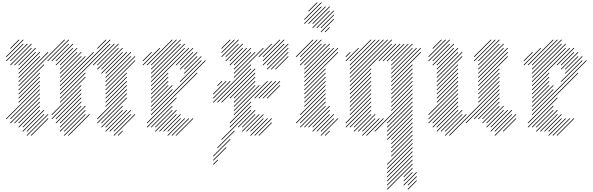

<svg xmlns="http://www.w3.org/2000/svg" viewBox="-20 -1131 5111 1656"><path d="M571.4 40 754.3 -142.9 750 -147.1 567.1 35.7ZM535.7 40 718.6 -142.9 714.3 -147.1 531.4 35.7ZM535.7 4.3 718.6 -178.6 714.3 -182.9 531.4 0ZM500 4.3 718.6 -214.3 714.3 -218.6 495.7 0ZM500 -31.4 682.9 -214.3 678.6 -218.6 495.7 -35.7ZM500 -67.1 682.9 -250 678.6 -254.3 495.7 -71.4ZM464.3 -67.1 682.9 -285.7 678.6 -290 460 -71.4ZM464.3 -102.9 682.9 -321.4 678.6 -325.7 460 -107.1ZM428.6 -102.9 682.9 -357.1 678.6 -361.4 424.3 -107.1ZM428.6 -138.6 682.9 -392.9 678.6 -397.1 424.3 -142.9ZM500 -245.7 718.6 -464.3 714.3 -468.6 495.7 -250ZM500 -281.4 718.6 -500 714.3 -504.3 495.7 -285.7ZM500 -317.1 932.9 -750 928.6 -754.3 495.7 -321.4ZM500 -352.9 932.9 -785.7 928.6 -790 495.7 -357.1ZM500 -388.6 790 -678.6 785.7 -682.9 495.7 -392.9ZM500 -424.3 718.6 -642.9 714.3 -647.1 495.7 -428.6ZM500 -460 682.9 -642.9 678.6 -647.1 495.7 -464.3ZM500 -495.7 682.9 -678.6 678.6 -682.9 495.7 -500ZM500 -531.4 647.1 -678.6 642.9 -682.9 495.7 -535.7ZM464.3 -567.1 611.4 -714.3 607.1 -718.6 460 -571.4ZM500 -567.1 647.1 -714.3 642.9 -718.6 495.7 -571.4ZM785.7 -567.1 968.6 -750 964.3 -754.3 781.4 -571.4ZM821.4 -567.1 1004.3 -750 1000 -754.3 817.1 -571.4ZM821.4 -531.4 1004.3 -714.3 1000 -718.6 817.1 -535.7ZM857.1 -531.4 1040 -714.3 1035.7 -718.6 852.9 -535.7ZM857.1 -495.7 1040 -678.6 1035.7 -682.9 852.9 -500ZM892.9 -495.7 1075.7 -678.6 1071.4 -682.9 888.6 -500ZM892.9 -460 1111.4 -678.6 1107.1 -682.9 888.6 -464.3ZM892.9 -424.3 1111.4 -642.9 1107.1 -647.1 888.6 -428.6ZM892.9 -388.6 1147.1 -642.9 1142.9 -647.1 888.6 -392.9ZM892.9 -352.9 1147.1 -607.1 1142.9 -611.4 888.6 -357.1ZM892.9 -317.1 1075.7 -500 1071.4 -504.3 888.6 -321.4ZM892.9 -281.4 1075.7 -464.3 1071.4 -468.6 888.6 -285.7ZM892.9 -245.7 1075.7 -428.6 1071.4 -432.9 888.6 -250ZM892.9 -210 1075.7 -392.9 1071.4 -397.1 888.6 -214.3ZM821.4 -102.9 1075.7 -357.1 1071.4 -361.4 817.1 -107.1ZM857.1 -67.1 1075.7 -285.7 1071.4 -290 852.9 -71.4ZM857.1 -31.4 1040 -214.3 1035.7 -218.6 852.9 -35.7ZM892.9 -31.4 1040 -178.6 1035.7 -182.9 888.6 -35.7ZM821.4 -67.1 1075.7 -321.4 1071.4 -325.7 817.1 -71.4ZM892.9 4.3 1075.7 -178.6 1071.4 -182.9 888.6 0ZM928.6 4.3 1111.4 -178.6 1107.1 -182.9 924.3 0ZM964.3 4.3 1111.4 -142.9 1107.1 -147.1 960 0ZM964.3 40 1147.1 -142.9 1142.9 -147.1 960 35.7ZM1000 40 1040 0 1035.7 -4.3 995.7 35.7ZM464.3 -602.9 611.4 -750 607.1 -754.3 460 -607.1ZM428.6 -602.9 575.7 -750 571.4 -754.3 424.3 -607.1ZM392.9 -602.9 575.7 -785.7 571.4 -790 388.6 -607.1ZM142.9 -388.6 540 -785.7 535.7 -790 138.6 -392.9ZM142.9 -424.3 397.1 -678.6 392.9 -682.9 138.6 -428.6ZM142.9 -460 325.7 -642.9 321.4 -647.1 138.6 -464.3ZM142.9 -495.7 325.7 -678.6 321.4 -682.9 138.6 -500ZM142.9 -531.4 290 -678.6 285.7 -682.9 138.6 -535.7ZM142.9 -567.1 290 -714.3 285.7 -718.6 138.6 -571.4ZM107.1 -567.1 254.3 -714.3 250 -718.6 102.9 -571.4ZM71.4 -567.1 254.3 -750 250 -754.3 67.1 -571.4ZM71.4 -602.9 218.6 -750 214.3 -754.3 67.1 -607.1ZM35.7 -602.9 182.9 -750 178.6 -754.3 31.4 -607.1ZM142.9 -352.9 361.4 -571.4 357.1 -575.7 138.6 -357.1ZM142.9 -317.1 325.7 -500 321.4 -504.3 138.6 -321.4ZM142.9 -281.4 325.7 -464.3 321.4 -468.6 138.6 -285.7ZM142.9 -245.7 325.7 -428.6 321.4 -432.9 138.6 -250ZM71.4 -102.9 325.7 -357.1 321.4 -361.4 67.1 -107.1ZM71.4 -67.1 325.7 -321.4 321.4 -325.7 67.1 -71.4ZM107.1 -67.1 325.7 -285.7 321.4 -290 102.9 -71.4ZM142.9 -67.1 325.7 -250 321.4 -254.3 138.6 -71.4ZM35.7 -102.9 325.7 -392.9 321.4 -397.1 31.4 -107.1ZM142.9 -31.4 325.7 -214.3 321.4 -218.6 138.6 -35.7ZM178.6 -31.4 325.7 -178.6 321.4 -182.9 174.3 -35.7ZM178.6 4.3 361.4 -178.6 357.1 -182.9 174.3 0ZM214.3 4.3 361.4 -142.9 357.1 -147.1 210 0ZM214.3 40 397.1 -142.9 392.9 -147.1 210 35.7ZM250 40 397.1 -107.1 392.9 -111.4 245.7 35.7ZM821.4 -710 897.1 -785.7 892.9 -790 817.1 -714.3ZM35.7 -638.6 182.9 -785.7 178.6 -790 31.4 -642.9ZM71.4 -710 147.1 -785.7 142.9 -790 67.1 -714.3Z M1250 -67.1 1682.9 -500 1678.6 -504.3 1245.7 -71.4ZM1285.7 -31.4 1468.6 -214.3 1464.3 -218.6 1281.4 -35.7ZM1321.4 -31.4 1468.6 -178.6 1464.3 -182.9 1317.1 -35.7ZM1321.4 4.3 1504.3 -178.6 1500 -182.9 1317.1 0ZM1357.1 4.3 1504.3 -142.9 1500 -147.1 1352.9 0ZM1392.9 4.3 1540 -142.9 1535.7 -147.1 1388.6 0ZM1428.6 4.3 1540 -107.1 1535.7 -111.4 1424.3 0ZM1428.6 40 1575.7 -107.1 1571.4 -111.4 1424.3 35.7ZM1464.3 40 1611.4 -107.1 1607.1 -111.4 1460 35.7ZM1500 40 1647.1 -107.1 1642.9 -111.4 1495.7 35.7ZM1250 -31.4 1504.3 -285.7 1500 -290 1245.7 -35.7ZM1285.7 -138.6 1754.3 -607.1 1750 -611.4 1281.4 -142.9ZM1285.7 -174.3 1468.6 -357.1 1464.3 -361.4 1281.4 -178.6ZM1285.7 -210 1468.6 -392.9 1464.3 -397.1 1281.4 -214.3ZM1285.7 -245.7 1432.9 -392.9 1428.6 -397.1 1281.4 -250ZM1285.7 -281.4 1432.9 -428.6 1428.6 -432.9 1281.4 -285.7ZM1285.7 -317.1 1432.9 -464.3 1428.6 -468.6 1281.4 -321.4ZM1285.7 -352.9 1432.9 -500 1428.6 -504.3 1281.4 -357.1ZM1535.7 -424.3 1718.6 -607.1 1714.3 -611.4 1531.4 -428.6ZM1571.4 -495.7 1718.6 -642.9 1714.3 -647.1 1567.1 -500ZM1571.4 -531.4 1682.9 -642.9 1678.6 -647.1 1567.1 -535.7ZM1535.7 -531.4 1682.9 -678.6 1678.6 -682.9 1531.4 -535.7ZM1535.7 -567.1 1647.1 -678.6 1642.9 -682.9 1531.4 -571.4ZM1500 -567.1 1647.1 -714.3 1642.9 -718.6 1495.7 -571.4ZM1285.7 -388.6 1611.4 -714.3 1607.1 -718.6 1281.4 -392.9ZM1285.7 -424.3 1575.7 -714.3 1571.4 -718.6 1281.4 -428.6ZM1285.7 -460 1575.7 -750 1571.4 -754.3 1281.4 -464.3ZM1285.7 -495.7 1540 -750 1535.7 -754.3 1281.4 -500ZM1285.7 -567.1 1504.3 -785.7 1500 -790 1281.4 -571.4ZM1285.7 -531.4 1540 -785.7 1535.7 -790 1281.4 -535.7ZM1250 -567.1 1468.6 -785.7 1464.3 -790 1245.7 -571.4ZM1214.3 -567.1 1361.4 -714.3 1357.1 -718.6 1210 -571.4ZM1214.3 -602.9 1290 -678.6 1285.7 -682.9 1210 -607.1Z M1892.9 75.7 2147.1 -178.6 2142.9 -182.9 1888.6 71.4ZM2035.7 -31.4 2182.9 -178.6 2178.6 -182.9 2031.4 -35.7ZM2071.4 4.3 2218.6 -142.9 2214.3 -147.1 2067.1 0ZM2107.1 4.3 2254.3 -142.9 2250 -147.1 2102.9 0ZM2142.9 4.3 2254.3 -107.1 2250 -111.4 2138.6 0ZM2142.9 40 2290 -107.1 2285.7 -111.4 2138.6 35.7ZM2178.6 40 2325.7 -107.1 2321.4 -111.4 2174.3 35.7ZM2214.3 40 2325.7 -71.4 2321.4 -75.7 2210 35.7ZM2071.4 -31.4 2182.9 -142.9 2178.6 -147.1 2067.1 -35.7ZM1964.3 -31.4 2147.1 -214.3 2142.9 -218.6 1960 -35.7ZM1964.3 -67.1 2147.1 -250 2142.9 -254.3 1960 -71.4ZM2000 -138.6 2290 -428.6 2285.7 -432.9 1995.7 -142.9ZM1857.1 147.1 2004.3 0 2000 -4.3 1852.9 142.9ZM1821.4 218.6 1968.6 71.4 1964.3 67.1 1817.1 214.3ZM1821.4 254.3 1932.9 142.9 1928.6 138.6 1817.1 250ZM1821.4 290 1861.4 250 1857.1 245.7 1817.1 285.7ZM2000 -174.3 2218.6 -392.9 2214.3 -397.1 1995.7 -178.6ZM2000 -210 2182.9 -392.9 2178.6 -397.1 1995.7 -214.3ZM2000 -245.7 2182.9 -428.6 2178.6 -432.9 1995.7 -250ZM2000 -281.4 2182.9 -464.3 2178.6 -468.6 1995.7 -285.7ZM1964.3 -281.4 2182.9 -500 2178.6 -504.3 1960 -285.7ZM1892.9 -245.7 2182.9 -535.7 2178.6 -540 1888.6 -250ZM1857.1 -245.7 2147.1 -535.7 2142.9 -540 1852.9 -250ZM1821.4 -245.7 2147.1 -571.4 2142.9 -575.7 1817.1 -250ZM2178.6 -281.4 2325.7 -428.6 2321.4 -432.9 2174.3 -285.7ZM2214.3 -281.4 2361.4 -428.6 2357.1 -432.9 2210 -285.7ZM2250 -281.4 2397.1 -428.6 2392.9 -432.9 2245.7 -285.7ZM2285.7 -281.4 2397.1 -392.9 2392.9 -397.1 2281.4 -285.7ZM2000 -460 2254.3 -714.3 2250 -718.6 1995.7 -464.3ZM2000 -495.7 2182.9 -678.6 2178.6 -682.9 1995.7 -500ZM2000 -531.4 2147.1 -678.6 2142.9 -682.9 1995.7 -535.7ZM2000 -567.1 2147.1 -714.3 2142.9 -718.6 1995.7 -571.4ZM1964.3 -567.1 2111.4 -714.3 2107.1 -718.6 1960 -571.4ZM1964.3 -602.9 2075.7 -714.3 2071.4 -718.6 1960 -607.1ZM1928.6 -602.9 2075.7 -750 2071.4 -754.3 1924.3 -607.1ZM1821.4 -281.4 1968.6 -428.6 1964.3 -432.9 1817.1 -285.7ZM1857.1 -388.6 1897.1 -428.6 1892.9 -432.9 1852.9 -392.9ZM1821.4 -317.1 1932.9 -428.6 1928.6 -432.9 1817.1 -321.4ZM1928.6 -638.6 2040 -750 2035.7 -754.3 1924.3 -642.9ZM1892.9 -638.6 2040 -785.7 2035.7 -790 1888.6 -642.9ZM1892.9 -674.3 2004.3 -785.7 2000 -790 1888.6 -678.6ZM1892.9 -710 1968.6 -785.7 1964.3 -790 1888.6 -714.3ZM2214.3 -638.6 2325.7 -750 2321.4 -754.3 2210 -642.9ZM2250 -638.6 2397.1 -785.7 2392.9 -790 2245.7 -642.9ZM2250 -602.9 2432.9 -785.7 2428.6 -790 2245.7 -607.1ZM2250 -567.1 2432.9 -750 2428.6 -754.3 2245.7 -571.4ZM2285.7 -567.1 2468.6 -750 2464.3 -754.3 2281.4 -571.4ZM2285.7 -531.4 2468.6 -714.3 2464.3 -718.6 2281.4 -535.7ZM2321.4 -531.4 2468.6 -678.6 2464.3 -682.9 2317.1 -535.7ZM2357.1 -531.4 2468.6 -642.9 2464.3 -647.1 2352.9 -535.7Z M2678.6 -888.6 2825.7 -1035.7 2821.4 -1040 2674.3 -892.9ZM2714.3 -888.6 2861.4 -1035.7 2857.1 -1040 2710 -892.9ZM2750 -888.6 2861.4 -1000 2857.1 -1004.3 2745.7 -892.9ZM2750 -852.9 2861.4 -964.3 2857.1 -968.6 2745.7 -857.1ZM2642.9 -924.3 2790 -1071.4 2785.7 -1075.7 2638.6 -928.6ZM2678.6 -924.3 2825.7 -1071.4 2821.4 -1075.7 2674.3 -928.6ZM2607.1 -924.3 2754.3 -1071.4 2750 -1075.7 2602.9 -928.6ZM2607.1 -960 2754.3 -1107.1 2750 -1111.4 2602.9 -964.3ZM2642.9 -1031.4 2718.6 -1107.1 2714.3 -1111.4 2638.6 -1035.7ZM2785.7 -852.9 2825.7 -892.9 2821.4 -897.1 2781.4 -857.1ZM2571.4 -638.6 2718.6 -785.7 2714.3 -790 2567.1 -642.9ZM2571.4 -602.9 2754.3 -785.7 2750 -790 2567.1 -607.1ZM2571.4 -567.1 2754.3 -750 2750 -754.3 2567.1 -571.4ZM2607.1 -567.1 2790 -750 2785.7 -754.3 2602.9 -571.4ZM2607.1 -531.4 2825.7 -750 2821.4 -754.3 2602.9 -535.7ZM2607.1 -495.7 2825.7 -714.3 2821.4 -718.6 2602.9 -500ZM2607.1 -460 2861.4 -714.3 2857.1 -718.6 2602.9 -464.3ZM2607.1 -424.3 2897.1 -714.3 2892.9 -718.6 2602.9 -428.6ZM2607.1 -388.6 2897.1 -678.6 2892.9 -682.9 2602.9 -392.9ZM2607.1 -352.9 2790 -535.7 2785.7 -540 2602.9 -357.1ZM2607.1 -317.1 2790 -500 2785.7 -504.3 2602.9 -321.4ZM2607.1 -281.4 2790 -464.3 2785.7 -468.6 2602.9 -285.7ZM2607.1 -245.7 2790 -428.6 2785.7 -432.9 2602.9 -250ZM2607.1 -210 2790 -392.9 2785.7 -397.1 2602.9 -214.3ZM2571.4 -138.6 2790 -357.1 2785.7 -361.4 2567.1 -142.9ZM2535.7 -67.1 2790 -321.4 2785.7 -325.7 2531.4 -71.4ZM2571.4 -67.1 2790 -285.7 2785.7 -290 2567.1 -71.4ZM2571.4 -31.4 2790 -250 2785.7 -254.3 2567.1 -35.7ZM2607.1 -31.4 2790 -214.3 2785.7 -218.6 2602.9 -35.7ZM2642.9 -31.4 2825.7 -214.3 2821.4 -218.6 2638.6 -35.7ZM2678.6 -31.4 2825.7 -178.6 2821.4 -182.9 2674.3 -35.7ZM2678.6 4.3 2825.7 -142.9 2821.4 -147.1 2674.3 0ZM2535.7 -638.6 2682.9 -785.7 2678.6 -790 2531.4 -642.9ZM2714.3 4.3 2861.4 -142.9 2857.1 -147.1 2710 0ZM2750 4.3 2861.4 -107.1 2857.1 -111.4 2745.7 0ZM2750 40 2897.1 -107.1 2892.9 -111.4 2745.7 35.7ZM2785.7 40 2825.7 0 2821.4 -4.3 2781.4 35.7Z M3000 -567.1 3218.6 -785.7 3214.3 -790 2995.7 -571.4ZM3000 -531.4 3254.3 -785.7 3250 -790 2995.7 -535.7ZM3000 -495.7 3290 -785.7 3285.7 -790 2995.7 -500ZM3000 -460 3325.7 -785.7 3321.4 -790 2995.7 -464.3ZM3000 -424.3 3361.4 -785.7 3357.1 -790 2995.7 -428.6ZM3000 -388.6 3361.4 -750 3357.1 -754.3 2995.7 -392.9ZM3000 -352.9 3182.9 -535.7 3178.6 -540 2995.7 -357.1ZM3000 -317.1 3182.9 -500 3178.6 -504.3 2995.7 -321.4ZM3000 -281.4 3182.9 -464.3 3178.6 -468.6 2995.7 -285.7ZM3000 -245.7 3182.9 -428.6 3178.6 -432.9 2995.7 -250ZM3000 -210 3182.9 -392.9 3178.6 -397.1 2995.7 -214.3ZM3000 -174.3 3182.9 -357.1 3178.6 -361.4 2995.7 -178.6ZM3000 -138.6 3182.9 -321.4 3178.6 -325.7 2995.7 -142.9ZM2964.3 -67.1 3182.9 -285.7 3178.6 -290 2960 -71.4ZM2964.3 -31.4 3182.9 -250 3178.6 -254.3 2960 -35.7ZM3000 -31.4 3182.9 -214.3 3178.6 -218.6 2995.7 -35.7ZM3035.7 4.3 3182.9 -142.9 3178.6 -147.1 3031.4 0ZM3035.7 -31.4 3182.9 -178.6 3178.6 -182.9 3031.4 -35.7ZM3071.4 4.3 3218.6 -142.9 3214.3 -147.1 3067.1 0ZM3107.1 4.3 3218.6 -107.1 3214.3 -111.4 3102.9 0ZM3107.1 40 3254.3 -107.1 3250 -111.4 3102.9 35.7ZM3142.9 40 3290 -107.1 3285.7 -111.4 3138.6 35.7ZM3214.3 4.3 3540 -321.4 3535.7 -325.7 3210 0ZM3321.4 -67.1 3540 -285.7 3535.7 -290 3317.1 -71.4ZM3321.4 -31.4 3540 -250 3535.7 -254.3 3317.1 -35.7ZM3357.1 -174.3 3540 -357.1 3535.7 -361.4 3352.9 -178.6ZM3321.4 4.3 3540 -214.3 3535.7 -218.6 3317.1 0ZM3321.4 40 3540 -178.6 3535.7 -182.9 3317.1 35.7ZM3321.4 75.7 3540 -142.9 3535.7 -147.1 3317.1 71.4ZM3357.1 75.7 3540 -107.1 3535.7 -111.4 3352.9 71.4ZM3357.1 111.4 3540 -71.4 3535.7 -75.7 3352.9 107.1ZM3357.1 147.1 3540 -35.7 3535.7 -40 3352.9 142.9ZM3357.1 182.9 3540 0 3535.7 -4.3 3352.9 178.6ZM3357.1 218.6 3540 35.7 3535.7 31.4 3352.9 214.3ZM3321.4 290 3540 71.4 3535.7 67.1 3317.1 285.7ZM3321.4 325.7 3540 107.1 3535.7 102.9 3317.1 321.4ZM3321.4 361.4 3540 142.9 3535.7 138.6 3317.1 357.1ZM3321.4 397.1 3540 178.6 3535.7 174.3 3317.1 392.9ZM3321.4 432.9 3540 214.3 3535.7 210 3317.1 428.6ZM3321.4 468.6 3540 250 3535.7 245.7 3317.1 464.3ZM3357.1 -210 3540 -392.9 3535.7 -397.1 3352.9 -214.3ZM3357.1 -245.7 3540 -428.6 3535.7 -432.9 3352.9 -250ZM3357.1 -281.4 3540 -464.3 3535.7 -468.6 3352.9 -285.7ZM3357.1 -317.1 3540 -500 3535.7 -504.3 3352.9 -321.4ZM3357.1 -352.9 3540 -535.7 3535.7 -540 3352.9 -357.1ZM3321.4 504.3 3540 285.7 3535.7 281.4 3317.1 500ZM3464.3 397.1 3540 321.4 3535.7 317.1 3460 392.9ZM3464.3 432.9 3540 357.1 3535.7 352.9 3460 428.6ZM3464.3 468.6 3575.7 357.1 3571.4 352.9 3460 464.3ZM3500 468.6 3575.7 392.9 3571.4 388.6 3495.7 464.3ZM3500 504.3 3575.7 428.6 3571.4 424.3 3495.7 500ZM3357.1 -388.6 3540 -571.4 3535.7 -575.7 3352.9 -392.9ZM3357.1 -424.3 3611.4 -678.6 3607.1 -682.9 3352.9 -428.6ZM3357.1 -460 3611.4 -714.3 3607.1 -718.6 3352.9 -464.3ZM3357.1 -495.7 3575.7 -714.3 3571.4 -718.6 3352.9 -500ZM3357.1 -531.4 3540 -714.3 3535.7 -718.6 3352.9 -535.7ZM3357.1 -567.1 3540 -750 3535.7 -754.3 3352.9 -571.4ZM3357.1 -602.9 3504.3 -750 3500 -754.3 3352.9 -607.1ZM3321.4 -602.9 3468.6 -750 3464.3 -754.3 3317.1 -607.1ZM3285.7 -602.9 3432.9 -750 3428.6 -754.3 3281.4 -607.1ZM3250 -602.9 3397.1 -750 3392.9 -754.3 3245.7 -607.1ZM3000 -602.9 3182.9 -785.7 3178.6 -790 2995.7 -607.1ZM2964.3 -602.9 3075.7 -714.3 3071.4 -718.6 2960 -607.1ZM2964.3 -638.6 3004.3 -678.6 3000 -682.9 2960 -642.9Z M4214.3 -790 4067.1 -642.9 4071.4 -638.6 4218.6 -785.7ZM4250 -790 4067.1 -607.1 4071.4 -602.9 4254.3 -785.7ZM4285.7 -790 4102.9 -607.1 4107.1 -602.9 4290 -785.7ZM4285.7 -754.3 4102.9 -571.4 4107.1 -567.1 4290 -750ZM4321.4 -754.3 4102.9 -535.7 4107.1 -531.4 4325.7 -750ZM4321.4 -718.6 4102.9 -500 4107.1 -495.7 4325.7 -714.3ZM4357.1 -718.6 4102.9 -464.3 4107.1 -460 4361.4 -714.3ZM4357.1 -682.9 4102.9 -428.6 4107.1 -424.3 4361.4 -678.6ZM4357.1 -647.1 4102.9 -392.9 4107.1 -388.6 4361.4 -642.9ZM4285.7 -540 4102.9 -357.1 4107.1 -352.9 4290 -535.7ZM4285.7 -504.3 4102.9 -321.4 4107.1 -317.1 4290 -500ZM4285.7 -468.6 4102.9 -285.7 4107.1 -281.4 4290 -464.3ZM4285.7 -432.9 4102.9 -250 4107.1 -245.7 4290 -428.6ZM4285.7 -397.1 3852.9 35.7 3857.1 40 4290 -392.9ZM4285.7 -361.4 3995.7 -71.4 4000 -67.1 4290 -357.1ZM4285.7 -325.7 4067.1 -107.1 4071.4 -102.9 4290 -321.4ZM4285.7 -290 4102.9 -107.1 4107.1 -102.9 4290 -285.7ZM4285.7 -254.3 4138.6 -107.1 4142.9 -102.9 4290 -250ZM4285.7 -218.6 4138.6 -71.4 4142.9 -67.1 4290 -214.3ZM4321.4 -182.9 4174.3 -35.7 4178.6 -31.4 4325.7 -178.6ZM4321.4 -218.6 4174.3 -71.4 4178.6 -67.1 4325.7 -214.3ZM3928.6 -182.9 3745.7 0 3750 4.3 3932.9 -178.6ZM3928.6 -218.6 3745.7 -35.7 3750 -31.4 3932.9 -214.3ZM3928.6 -254.3 3710 -35.7 3714.3 -31.4 3932.9 -250ZM3928.6 -290 3710 -71.4 3714.3 -67.1 3932.9 -285.7ZM3928.6 -325.7 3674.3 -71.4 3678.6 -67.1 3932.9 -321.4ZM3928.6 -361.4 3674.3 -107.1 3678.6 -102.9 3932.9 -357.1ZM3928.6 -397.1 3674.3 -142.9 3678.6 -138.6 3932.9 -392.9ZM3928.6 -432.9 3745.7 -250 3750 -245.7 3932.9 -428.6ZM3928.6 -468.6 3745.7 -285.7 3750 -281.4 3932.9 -464.3ZM3928.6 -504.3 3745.7 -321.4 3750 -317.1 3932.9 -500ZM3928.6 -540 3745.7 -357.1 3750 -352.9 3932.9 -535.7ZM3928.6 -575.7 3745.7 -392.9 3750 -388.6 3932.9 -571.4ZM3964.3 -647.1 3745.7 -428.6 3750 -424.3 3968.6 -642.9ZM3928.6 -682.9 3745.7 -500 3750 -495.7 3932.9 -678.6ZM3928.6 -718.6 3745.7 -535.7 3750 -531.4 3932.9 -714.3ZM3892.9 -718.6 3745.7 -571.4 3750 -567.1 3897.1 -714.3ZM3964.3 -682.9 3745.7 -464.3 3750 -460 3968.6 -678.6ZM3892.9 -754.3 3710 -571.4 3714.3 -567.1 3897.1 -750ZM3857.1 -754.3 3710 -607.1 3714.3 -602.9 3861.4 -750ZM3857.1 -790 3674.3 -607.1 3678.6 -602.9 3861.4 -785.7ZM3821.4 -790 3674.3 -642.9 3678.6 -638.6 3825.7 -785.7ZM3785.7 -790 3710 -714.3 3714.3 -710 3790 -785.7ZM3964.3 -182.9 3781.4 0 3785.7 4.3 3968.6 -178.6ZM3964.3 -147.1 3817.1 0 3821.4 4.3 3968.6 -142.9ZM4000 -147.1 3817.1 35.7 3821.4 40 4004.3 -142.9ZM4357.1 -182.9 4210 -35.7 4214.3 -31.4 4361.4 -178.6ZM4392.9 -182.9 4210 0 4214.3 4.3 4397.1 -178.6ZM4392.9 -147.1 4245.7 0 4250 4.3 4397.1 -142.9ZM4428.6 -147.1 4245.7 35.7 4250 40 4432.9 -142.9ZM4321.4 4.3 4432.9 -107.1 4428.6 -111.4 4317.1 0Z M4535.7 -67.1 4968.6 -500 4964.3 -504.3 4531.4 -71.4ZM4571.4 -31.4 4754.3 -214.3 4750 -218.6 4567.1 -35.7ZM4607.1 -31.4 4754.3 -178.6 4750 -182.9 4602.9 -35.7ZM4607.1 4.3 4790 -178.6 4785.7 -182.9 4602.9 0ZM4642.9 4.3 4790 -142.9 4785.7 -147.1 4638.6 0ZM4678.6 4.3 4825.7 -142.9 4821.4 -147.1 4674.3 0ZM4714.3 4.3 4825.7 -107.1 4821.4 -111.4 4710 0ZM4714.3 40 4861.4 -107.1 4857.1 -111.4 4710 35.7ZM4750 40 4897.1 -107.1 4892.9 -111.4 4745.7 35.7ZM4785.7 40 4932.9 -107.1 4928.6 -111.4 4781.4 35.7ZM4535.7 -31.4 4790 -285.7 4785.7 -290 4531.4 -35.7ZM4571.4 -138.6 5040 -607.1 5035.7 -611.4 4567.1 -142.9ZM4571.4 -174.3 4754.3 -357.1 4750 -361.4 4567.1 -178.6ZM4571.4 -210 4754.3 -392.9 4750 -397.1 4567.1 -214.3ZM4571.4 -245.7 4718.6 -392.9 4714.3 -397.1 4567.1 -250ZM4571.4 -281.4 4718.6 -428.6 4714.3 -432.9 4567.1 -285.7ZM4571.4 -317.1 4718.6 -464.3 4714.3 -468.6 4567.1 -321.4ZM4571.4 -352.9 4718.6 -500 4714.3 -504.3 4567.1 -357.1ZM4821.4 -424.3 5004.3 -607.1 5000 -611.4 4817.1 -428.6ZM4857.1 -495.7 5004.3 -642.9 5000 -647.1 4852.9 -500ZM4857.1 -531.4 4968.6 -642.9 4964.3 -647.1 4852.9 -535.7ZM4821.4 -531.4 4968.6 -678.6 4964.3 -682.9 4817.1 -535.7ZM4821.4 -567.1 4932.9 -678.6 4928.6 -682.9 4817.1 -571.4ZM4785.7 -567.1 4932.9 -714.3 4928.6 -718.6 4781.4 -571.4ZM4571.4 -388.6 4897.1 -714.3 4892.9 -718.6 4567.1 -392.9ZM4571.4 -424.3 4861.4 -714.3 4857.1 -718.6 4567.1 -428.6ZM4571.4 -460 4861.4 -750 4857.1 -754.3 4567.1 -464.3ZM4571.4 -495.7 4825.7 -750 4821.4 -754.3 4567.1 -500ZM4571.4 -567.1 4790 -785.7 4785.7 -790 4567.1 -571.4ZM4571.4 -531.4 4825.7 -785.7 4821.4 -790 4567.1 -535.7ZM4535.7 -567.1 4754.3 -785.7 4750 -790 4531.4 -571.4ZM4500 -567.1 4647.1 -714.3 4642.9 -718.6 4495.7 -571.4ZM4500 -602.9 4575.7 -678.6 4571.4 -682.9 4495.7 -607.1Z"/></svg>

Font: Gossip High Needlepoint
Style: Regular
Weight: 100
Width: 7
Designer: Deborah Khodanovich
Version: Version 1.001;Glyphs 3.3.1 (3343)